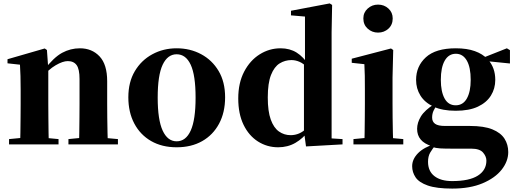

<svg xmlns="http://www.w3.org/2000/svg" viewBox="-20 -846 3024 1125"><path d="M33 0V-31L137 -41H216L323 -31V0ZM97 0Q99 -26 99.5 -68.5Q100 -111 100.5 -157Q101 -203 101 -238V-321Q101 -370 100 -400.5Q99 -431 97 -467L24 -475V-499L242 -562L255 -553L263 -441V-438V-238Q263 -203 263.5 -157Q264 -111 264.5 -68.5Q265 -26 266 0ZM381 0V-31L483 -41H561L671 -31V0ZM443 0Q444 -26 444.5 -68Q445 -110 445.5 -156Q446 -202 446 -238V-383Q446 -441 429 -464.5Q412 -488 377 -488Q348 -488 306 -463.5Q264 -439 223 -389L220 -436H238Q295 -510 344 -536.5Q393 -563 448 -563Q519 -563 563.5 -515.5Q608 -468 608 -370V-238Q608 -202 608.5 -156Q609 -110 610 -68Q611 -26 612 0Z M1015 17Q929 17 865.5 -19.5Q802 -56 767 -122Q732 -188 732 -276Q732 -365 770 -429Q808 -493 872.5 -528Q937 -563 1015 -563Q1094 -563 1158.5 -528.5Q1223 -494 1261 -430Q1299 -366 1299 -276Q1299 -187 1263.5 -121Q1228 -55 1164.5 -19Q1101 17 1015 17ZM1015 -18Q1069 -18 1097.5 -81Q1126 -144 1126 -274Q1126 -405 1097.5 -466.5Q1069 -528 1015 -528Q962 -528 933 -466.5Q904 -405 904 -274Q904 -144 933 -81Q962 -18 1015 -18Z M1610 17Q1545 17 1491.5 -17Q1438 -51 1407 -115Q1376 -179 1376 -269Q1376 -360 1410.5 -426Q1445 -492 1501.5 -527.5Q1558 -563 1624 -563Q1678 -563 1718 -538Q1758 -513 1791 -462H1800L1781 -450Q1758 -474 1734.5 -484Q1711 -494 1688 -494Q1650 -494 1618.5 -474.5Q1587 -455 1568 -407Q1549 -359 1549 -275Q1549 -194 1566.5 -145.5Q1584 -97 1614.5 -75.5Q1645 -54 1683 -54Q1709 -54 1732.5 -64Q1756 -74 1778 -96L1800 -80H1789Q1756 -35 1711 -9Q1666 17 1610 17ZM1773 12 1761 -77V-79V-471L1767 -483V-749L1685 -756V-783L1912 -826L1926 -817L1923 -657V-35L1987 -31V0Z M2051 0V-31L2156 -41H2234L2343 -31V0ZM2115 0Q2116 -26 2116.5 -68.5Q2117 -111 2117.5 -157Q2118 -203 2118 -238V-318Q2118 -368 2117.5 -401.5Q2117 -435 2115 -470L2041 -478V-502L2271 -562L2284 -553L2280 -392V-238Q2280 -203 2280.5 -157Q2281 -111 2282 -68.5Q2283 -26 2284 0ZM2195 -655Q2160 -655 2134.5 -678Q2109 -701 2109 -738Q2109 -773 2134.5 -796Q2160 -819 2195 -819Q2231 -819 2256 -796Q2281 -773 2281 -738Q2281 -701 2256 -678Q2231 -655 2195 -655Z M2630 259Q2538 259 2486.5 241Q2435 223 2415 193Q2395 163 2395 128Q2395 87 2429 52Q2463 17 2533 -5L2535 0Q2513 27 2500.5 48.5Q2488 70 2488 102Q2488 157 2525.5 186Q2563 215 2629 215Q2730 215 2780 183Q2830 151 2830 95Q2830 71 2810.5 48Q2791 25 2741 25H2630Q2584 25 2558.5 23.5Q2533 22 2509 14V10Q2424 -16 2424 -91Q2424 -127 2446 -163.5Q2468 -200 2526 -237V-246L2544 -237Q2528 -214 2520 -196.5Q2512 -179 2512 -157Q2512 -133 2529.5 -120.5Q2547 -108 2587 -108H2733Q2816 -108 2865 -88Q2914 -68 2936 -33.5Q2958 1 2958 45Q2958 99 2919.5 148Q2881 197 2807.5 228Q2734 259 2630 259ZM2650 -197Q2572 -197 2520.5 -221Q2469 -245 2443.5 -286Q2418 -327 2418 -378Q2418 -458 2475.5 -510.5Q2533 -563 2651 -563Q2716 -563 2762 -546.5Q2808 -530 2835 -501L2840 -496Q2882 -449 2882 -378Q2882 -327 2856.5 -286Q2831 -245 2780 -221Q2729 -197 2650 -197ZM2650 -229Q2693 -229 2715.5 -269Q2738 -309 2738 -378Q2738 -452 2715 -491.5Q2692 -531 2651 -531Q2609 -531 2586 -491Q2563 -451 2563 -378Q2563 -309 2585 -269Q2607 -229 2650 -229ZM2800 -491V-506H2806L2950 -563L2968 -552V-474Z"/></svg>

Font: Noto Serif KR ExtraLight Black
Style: Regular
Weight: 900
Version: Version 2.003-H1;hotconv 1.1.1;makeotfexe 2.6.0